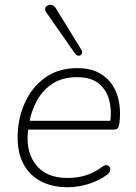

<svg xmlns="http://www.w3.org/2000/svg" viewBox="-20 -778 569 806"><path d="M264 8Q199 8 151.5 -17Q104 -42 79 -88.5Q54 -135 54 -200Q54 -277 83 -343.5Q112 -410 168 -451Q224 -492 304 -492Q358 -492 394.5 -472.5Q431 -453 452.5 -420Q474 -387 480.5 -345Q487 -303 481 -259Q479 -245 474 -239.5Q469 -234 456 -234H83L89 -271H461L442 -259Q450 -313 438.5 -357Q427 -401 394.5 -427.5Q362 -454 303 -454Q240 -454 198.5 -425.5Q157 -397 134 -353.5Q111 -310 103 -264L100 -246Q84 -150 127.5 -90.5Q171 -31 262 -31Q304 -31 339 -41.5Q374 -52 408 -77Q417 -84 424 -84.5Q431 -85 436 -81.5Q441 -78 442.5 -72Q444 -66 441 -58.5Q438 -51 430 -45Q397 -20 352.5 -6Q308 8 264 8ZM295 -553 175 -725Q169 -733 169.5 -740Q170 -747 175 -751.5Q180 -756 187 -757.5Q194 -759 201.5 -755.5Q209 -752 214 -744L321 -570Q326 -562 324.5 -555.5Q323 -549 318 -546Q313 -543 306.5 -544.5Q300 -546 295 -553Z"/></svg>

Font: Nunito ExtraLight
Style: Italic
Weight: 200
Italic angle: -9°
Designer: Vernon Adams
Foundry: Vernon Adams
Version: Version 3.602